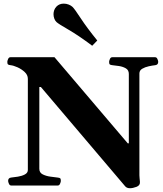

<svg xmlns="http://www.w3.org/2000/svg" viewBox="-20 -1002 879 1037"><path d="M40.5 0Q32.2 0 28.1 -9.8Q23.9 -19.5 23.9 -24.9Q23.9 -41 40 -43Q55.7 -44.4 76.9 -47.9Q98.1 -51.3 114.3 -59.8Q130.4 -68.4 130.4 -84V-576.2Q130.4 -597.2 113.3 -613Q96.2 -628.9 74.2 -638.7Q52.2 -648.4 37.1 -649.9Q26.9 -650.9 23.2 -654.1Q19.5 -657.2 19.5 -668Q19.5 -673.3 23.7 -683.1Q27.8 -692.9 36.1 -692.9H274.4L669.9 -228H675.8V-602.5Q675.8 -623.5 659.7 -632.8Q643.7 -642.1 623 -645.3Q602.2 -648.4 586.9 -649.9Q576.7 -650.9 573 -654.1Q569.3 -657.2 569.3 -668Q569.3 -673.3 573.5 -683.1Q577.6 -692.9 585.9 -692.9H817.9Q826.2 -692.9 830.3 -683.1Q834.5 -673.3 834.5 -668Q834.5 -651.9 818.4 -649.9Q803.7 -648.4 783.4 -644Q763.2 -639.6 748 -630.6Q732.9 -621.6 732.9 -605V-55.3Q732.9 -46 733.9 -39.9Q734.9 -33.8 735.8 -19.5Q737.3 -0.5 717.3 7.1Q697.3 14.6 682.1 14.6Q664.6 14.6 655.8 3.9L200.7 -532.2H192.4V-90.3Q192.4 -69.3 210.9 -60.1Q229.5 -50.8 252.9 -47.9Q276.4 -44.9 291 -43Q301.3 -42 304.9 -39.1Q308.6 -36.1 308.6 -24.9Q308.6 -19.5 304.4 -9.8Q300.3 0 292 0ZM478 -754.9Q403.3 -811 350.1 -841.6Q296.9 -872.1 285.2 -882.8Q277.8 -889.6 273.4 -901.1Q269 -912.6 269 -925.3Q269 -936 272.7 -946.8Q276.4 -957.5 284.7 -966.3Q300.3 -982.4 324.2 -982.4Q338.4 -982.4 351.1 -977.3Q363.8 -972.2 371.6 -964.8Q382.8 -954.1 416 -903.3Q449.2 -852.5 505.4 -783.2Z"/></svg>

Font: Gelasio
Style: Regular
Weight: 400
Designer: Eben Sorkin
Foundry: Eben Sorkin
Version: Version 1.008